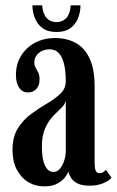

<svg xmlns="http://www.w3.org/2000/svg" viewBox="-20 -668 426 699"><path d="M140.5 10.5Q108.5 10.5 82.5 -5.2Q56.5 -21 41 -50.8Q25.5 -80.5 25.5 -122Q25.5 -169.5 45 -200.8Q64.5 -232 93.5 -253.2Q122.5 -274.5 151.2 -291.2Q180 -308 199.8 -326.8Q219.5 -345.5 219.5 -372Q219.5 -408.5 213.2 -434.8Q207 -461 194 -474.8Q181 -488.5 160.5 -488.5Q136 -488.5 120.5 -474.5Q105 -460.5 105 -442Q105 -429.5 110 -421Q115 -412.5 119.5 -403.5Q124 -394.5 124 -378.5Q124 -357 112.5 -344.2Q101 -331.5 81.5 -331.5Q61.5 -331.5 49.8 -348.5Q38 -365.5 38 -395Q38 -433.5 56.2 -464Q74.5 -494.5 106.8 -512Q139 -529.5 181 -529.5Q223 -529.5 255.5 -511.8Q288 -494 306.2 -455.2Q324.5 -416.5 324.5 -353V-77.5Q324.5 -53.5 328.8 -45.5Q333 -37.5 342 -37.5Q351 -37.5 357 -42Q363 -46.5 366 -49.5L386 -21Q378 -10.5 356.5 -1.2Q335 8 306.5 8Q278.5 8 262.2 -0.2Q246 -8.5 238.5 -20.5Q231 -32.5 228.5 -43Q226.5 -36 217.2 -23.2Q208 -10.5 189.5 0Q171 10.5 140.5 10.5ZM174 -42Q188.5 -42 198.5 -54Q208.5 -66 214 -84Q219.5 -102 219.5 -118.5V-303Q217.5 -289 204.2 -276.2Q191 -263.5 174.5 -246.8Q158 -230 145.2 -203Q132.5 -176 132.5 -134Q132.5 -88.5 143.8 -65.2Q155 -42 174 -42ZM185.5 -551.5Q154 -551.5 135 -565.5Q116 -579.5 107 -602Q98 -624.5 98 -648.5H133.5Q136 -617.5 149.8 -602.5Q163.5 -587.5 185.5 -587.5Q207.5 -587.5 221.5 -602.5Q235.5 -617.5 237.5 -648.5H273Q273 -624.5 264.2 -602Q255.5 -579.5 236.2 -565.5Q217 -551.5 185.5 -551.5Z"/></svg>

Font: Imbue Thin 10pt SemiBold
Style: Regular
Weight: 600
Version: Version 1.102